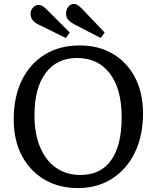

<svg xmlns="http://www.w3.org/2000/svg" viewBox="-20 -946 800 980"><path d="M378 14Q280 14 206 -30Q132 -74 91 -152.5Q50 -231 50 -336Q50 -452 91.5 -536.5Q133 -621 208.5 -667.5Q284 -714 387 -714Q484 -714 556.5 -671Q629 -628 669.5 -550Q710 -472 710 -368Q710 -254 668.5 -168Q627 -82 552 -34Q477 14 378 14ZM390 -53Q494 -53 547.5 -128.5Q601 -204 601 -349Q601 -491 541 -570.5Q481 -650 374 -650Q270 -650 213 -573.5Q156 -497 156 -357Q156 -264 184.5 -195.5Q213 -127 265.5 -90Q318 -53 390 -53ZM494 -752 359 -822Q340 -832 328.5 -844.5Q317 -857 317 -878Q317 -895 328 -910.5Q339 -926 358 -926Q374 -926 397 -903L514 -780ZM316 -752 178 -820Q159 -829 147.5 -842Q136 -855 136 -876Q136 -893 148 -907Q160 -921 179 -921Q195 -921 218 -898L336 -780Z"/></svg>

Font: Literata 12pt
Style: Regular
Weight: 400
Designer: Latin by Veronika Burian and Jose Scaglione. Greek by Irene Vlachou. Cyrillic by Vera Evstafieva.
Foundry: TypeTogether
Version: Version 3.002